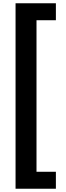

<svg xmlns="http://www.w3.org/2000/svg" viewBox="-20 -886 402 1174"><path d="M321.7 268H75.1V-866H321.7V-762.3H203.2V164.3H321.7Z"/></svg>

Font: Noto Sans Telugu UI
Style: Regular
Weight: 400
Designer: Jelle Bosma - Monotype Design Team
Foundry: Monotype Imaging Inc.
Version: Version 2.006